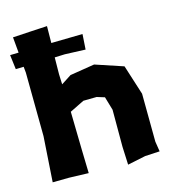

<svg xmlns="http://www.w3.org/2000/svg" viewBox="-130 -809 810 913"><g transform="rotate(-15 275.5 -353.0)"><path d="M15.6 -710.9 22.5 -633.8 -19.5 -632.8 -10.7 -561.5 28.3 -562.5 31.2 -533.2 34.2 -219.7 19.5 3.9 100.6 2.9 196.3 5.9 193.4 -105.5 189.5 -297.9 260.7 -333 326.2 -334 364.3 -322.3 383.8 -255.9V-73.2L387.7 15.6L476.6 -2.9L548.8 -6.8L541 -56.6L539.1 -293L492.2 -440.4L354.5 -486.3L233.4 -466.8L183.6 -434.6L181.6 -484.4L182.6 -567.4L232.4 -569.3L334 -565.4L338.9 -640.6L184.6 -637.7L185.5 -720.7L97.7 -715.8Z"/></g></svg>

Font: MaokenAssortedSans-TC
Style: Regular
Weight: 500
Version: Version 0.83